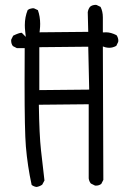

<svg xmlns="http://www.w3.org/2000/svg" viewBox="-20 -762 540 782"><path d="M140.1 -395V-569.8L339.4 -571.8L343.3 -397ZM341.3 -337.4V-35.6Q342.8 -23.4 350.1 -14.6L366.7 -6.3Q368.7 -5.9 370.1 -5.9Q383.8 -5.9 392.6 -13.2L400.9 -29.3L398.9 -572.8L409.7 -569.3Q417.5 -567.4 425.3 -567.4Q439.5 -567.4 453.6 -575.2L461.4 -591.3Q461.9 -593.3 461.9 -597.4Q461.9 -601.6 460.2 -607.4Q458.5 -613.3 454.6 -618.7Q431.2 -630.4 412.6 -630.4Q410.2 -630.4 398.9 -629.9V-691.4Q398.9 -715.3 389.6 -733.9L373.5 -741.7Q371.6 -742.2 370.1 -742.2Q356 -742.2 346.7 -734.4Q339.4 -725.1 337.4 -712.4L339.4 -632.3L141.1 -630.4L142.1 -639.6Q143.6 -652.3 143.6 -664.6Q143.6 -694.8 134.3 -720.7L118.7 -728Q116.7 -728.5 114.3 -728.5Q111.8 -728.5 107.9 -727.5Q99.6 -726.6 92.8 -721.2Q81.1 -692.9 81.1 -659.7Q81.1 -647.9 82.5 -635.7L85 -611.8L68.8 -628.4Q67.9 -628.4 67.4 -628.4Q57.6 -628.4 33.7 -616.7L25.9 -601.1Q25.4 -599.1 25.4 -597.2Q25.4 -583 32.7 -574.2L48.8 -565.9H80.6Q80.1 -488.8 80.1 -424.3Q80.1 -229 85.4 -165Q92.3 -85 108.9 -8.8Q117.7 -2 128.9 -0.5Q141.1 -2.4 151.9 -9.8L161.1 -26.9Q153.8 -88.4 147 -149.9Q140.1 -211.4 138.2 -335.4Z"/></svg>

Font: NaikaiFont
Style: Light
Weight: 300
Version: Version 1.89